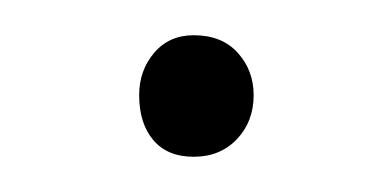

<svg xmlns="http://www.w3.org/2000/svg" viewBox="-20 -85 216 109"><path d="M59 -31Q59 -45 67.5 -55Q76 -65 90 -65Q106 -65 115 -55Q124 -45 124 -31Q124 -16 114.5 -6Q105 4 90 4Q75 4 67 -5.5Q59 -15 59 -31Z"/></svg>

Font: Yanone Kaffeesatz Thin
Style: Regular
Weight: 250
Designer: Yanone
Foundry: Yanone Font Production. Not for release.
Version: Version 1.002